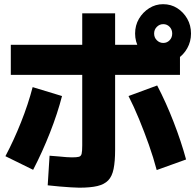

<svg xmlns="http://www.w3.org/2000/svg" viewBox="-20 -872 923 908"><path d="M205.6 4.4 214.4 -135.6Q236.7 -134.4 257.2 -132.2Q277.8 -130 293.9 -128.9Q310 -127.8 320 -127.8Q343.3 -127.8 353.3 -130.6Q363.3 -133.3 366.1 -145Q368.9 -156.7 368.9 -184.4V-808.9H524.4V-163.3Q524.4 -108.9 517.2 -73.3Q510 -37.8 491.7 -18.9Q473.3 0 440.6 7.8Q407.8 15.6 354.4 15.6Q338.9 15.6 314.4 13.9Q290 12.2 262.2 10Q234.4 7.8 205.6 4.4ZM5.6 -133.3Q45.6 -208.9 79.4 -293.9Q113.3 -378.9 134.4 -460L273.3 -417.8Q252.2 -335.6 216.1 -243.9Q180 -152.2 136.7 -68.9ZM721.1 -67.8Q705.6 -126.7 683.9 -187.8Q662.2 -248.9 637.8 -308.3Q613.3 -367.8 587.8 -417.8L723.3 -467.8Q765.6 -386.7 801.1 -295Q836.7 -203.3 860 -117.8ZM31.1 -517.8V-660H696.7L831.1 -617.8V-517.8ZM618.9 -713.3Q618.9 -752.2 637.2 -783.3Q655.6 -814.4 685.6 -833.3Q715.6 -852.2 751.1 -852.2Q788.9 -852.2 818.3 -833.3Q847.8 -814.4 865.6 -783.3Q883.3 -752.2 883.3 -713.3Q883.3 -675.6 865.6 -643.9Q847.8 -612.2 818.3 -593.3Q788.9 -574.4 752.2 -574.4Q715.6 -574.4 685.6 -593.3Q655.6 -612.2 637.2 -643.9Q618.9 -675.6 618.9 -713.3ZM794.4 -713.3Q794.4 -732.2 782.2 -745Q770 -757.8 752.2 -757.8Q734.4 -757.8 721.7 -745Q708.9 -732.2 708.9 -713.3Q708.9 -694.4 721.7 -681.7Q734.4 -668.9 752.2 -668.9Q770 -668.9 782.2 -681.7Q794.4 -694.4 794.4 -713.3Z"/></svg>

Font: Paperlogy 8 ExtraBold
Style: Regular
Weight: 800
Designer: redesigned by Lee Juim, glyphs from Gmarket Sans & Montserrat
Foundry: PT&
Version: Version 1.001